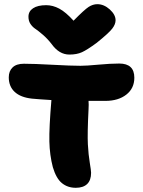

<svg xmlns="http://www.w3.org/2000/svg" viewBox="-20 -935 685 919"><path d="M445.8 -915Q477.5 -915 505.4 -889.9Q533.2 -864.7 533.2 -837.9Q533.2 -818.8 517.3 -798.1Q501.5 -777.3 442.9 -730Q397 -696.3 372.3 -685.1Q347.7 -673.8 312 -673.8Q263.2 -673.8 227.1 -724.1Q208 -749 185.3 -768.6Q162.6 -788.1 148.9 -797.1Q135.3 -806.2 125.7 -820.6Q116.2 -835 116.2 -855Q116.2 -880.9 138.4 -895.5Q160.6 -910.2 201.2 -910.2Q232.9 -910.2 263.9 -893.6Q294.9 -877 332 -835.9Q383.8 -888.7 404.3 -901.9Q424.8 -915 445.8 -915ZM342.8 -36.1Q304.2 -36.1 276.6 -58.3Q249 -80.6 232.9 -134.8Q217.8 -192.4 216.3 -257.8Q214.8 -323.2 226.1 -456.1Q161.6 -460 132.8 -462.9Q78.6 -468.8 50.3 -495.1Q22 -521.5 22 -564.9Q22 -594.7 40.3 -612.3Q58.6 -629.9 94.2 -629.9Q141.6 -629.9 230.7 -625Q319.8 -620.1 365.2 -620.1Q393.6 -620.1 451.2 -625.5Q508.8 -630.9 550.8 -630.9Q623 -630.9 623 -563Q623 -512.2 584.7 -482.2Q546.4 -452.1 483.9 -452.1H403.8Q405.3 -434.1 403.8 -412.1Q397.9 -293.9 400.6 -244.1Q403.3 -194.3 409.7 -156.2Q416 -118.2 416 -107.9Q416 -72.3 397.2 -54.2Q378.4 -36.1 342.8 -36.1Z"/></svg>

Font: Shantell Sans Irregular
Style: Regular
Weight: 800
Designer: Stephen Nixon, Anya Danilova, Shantell Martin
Foundry: Arrow Type
Version: Version 1.006;[9816181b4]